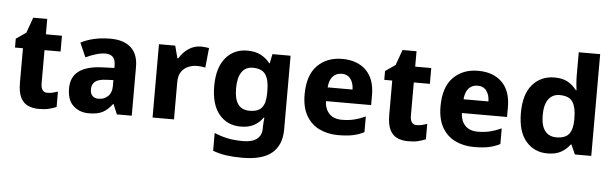

<svg xmlns="http://www.w3.org/2000/svg" viewBox="-56 -951 4459 1395"><g transform="rotate(5 2173.5 -253.5)"><path d="M292.5 -112.3Q314 -112.3 332.3 -116.9Q350.6 -121.6 369.1 -127.9V-15.6Q343.8 -4.9 314.7 2.4Q285.6 9.8 241.2 9.8Q196.3 9.8 161.6 -5.9Q127 -21.5 107.7 -60.5Q88.4 -99.6 88.4 -169.4V-419.4H30.3V-483.9L103 -534.2L143.6 -647H245.6V-534.7H362.8V-419.4H245.6V-178.7Q245.6 -112.3 292.5 -112.3Z M716.3 -543.9Q813.5 -543.9 866 -496.3Q918.5 -448.7 918.5 -355.5V0H810.1L779.8 -72.3H775.9Q743.2 -29.3 706.5 -9.8Q669.9 9.8 605.5 9.8Q537.6 9.8 492.4 -31.7Q447.3 -73.2 447.3 -158.7Q447.3 -242.7 505.4 -285.2Q563.5 -327.6 676.8 -331.5L762.7 -334.5V-350.1Q762.7 -396 743.2 -414.6Q723.6 -433.1 689.9 -433.1Q657.2 -433.1 619.6 -421.6Q582 -410.2 545.9 -393.1L500.5 -496.6Q542.5 -519 596.7 -531.5Q650.9 -543.9 716.3 -543.9ZM763.2 -246.1 714.4 -244.1Q653.8 -241.7 630.1 -221.7Q606.4 -201.7 606.4 -165.5Q606.4 -132.3 623.3 -116.9Q640.1 -101.6 667.5 -101.6Q708 -101.6 735.6 -127.9Q763.2 -154.3 763.2 -202.6Z M1376 -544.4Q1391.6 -544.4 1408.4 -542.5Q1425.3 -540.5 1435.1 -538.6L1420.4 -395Q1409.7 -397.5 1394.8 -399.4Q1379.9 -401.4 1357.9 -401.4Q1328.1 -401.4 1297.9 -389.4Q1267.6 -377.4 1247.1 -349.1Q1226.6 -320.8 1226.6 -270.5V0H1070.3V-534.7H1189L1212.4 -445.3H1219.7Q1242.7 -486.3 1284.2 -515.4Q1325.7 -544.4 1376 -544.4Z M1714.8 -544.4Q1772.9 -544.4 1813.2 -523.2Q1853.5 -502 1879.9 -467.3H1884.3L1897.9 -534.7H2030.3V3.4Q2030.3 116.7 1960.7 175.5Q1891.1 234.4 1745.6 234.4Q1679.2 234.4 1627.2 227.1Q1575.2 219.7 1529.8 202.1V72.3Q1577.6 92.8 1626.7 103Q1675.8 113.3 1740.7 113.3Q1806.2 113.3 1840.6 86.4Q1875 59.6 1875 10.7V-2.4Q1875 -14.6 1876.5 -33.7Q1877.9 -52.7 1879.9 -68.8H1874Q1850.6 -34.2 1811.3 -12.2Q1772 9.8 1713.4 9.8Q1614.7 9.8 1555.7 -61.5Q1496.6 -132.8 1496.6 -266.6Q1496.6 -399.9 1556.2 -472.2Q1615.7 -544.4 1714.8 -544.4ZM1765.1 -423.8Q1711.9 -423.8 1684.1 -383.1Q1656.2 -342.3 1656.2 -264.6Q1656.2 -185.5 1684.1 -147.9Q1711.9 -110.4 1767.6 -110.4Q1831.1 -110.4 1857.7 -143.6Q1884.3 -176.8 1884.3 -247.1V-268.6Q1884.3 -346.2 1857.7 -385Q1831.1 -423.8 1765.1 -423.8Z M2406.7 -544.4Q2517.1 -544.4 2580.8 -481.7Q2644.5 -418.9 2644.5 -300.8V-228.5H2314.9Q2317.4 -170.9 2349.4 -137.2Q2381.3 -103.5 2441.9 -103.5Q2490.7 -103.5 2530.8 -113.3Q2570.8 -123 2613.3 -142.6V-28.3Q2575.7 -8.8 2532.2 0.5Q2488.8 9.8 2424.3 9.8Q2347.2 9.8 2286.4 -19.8Q2225.6 -49.3 2190.9 -109.9Q2156.2 -170.4 2156.2 -263.7Q2156.2 -403.8 2225.6 -474.1Q2294.9 -544.4 2406.7 -544.4ZM2411.6 -436.5Q2372.6 -436.5 2347.7 -409.7Q2322.8 -382.8 2318.4 -329.1H2500Q2499.5 -375.5 2477.3 -406Q2455.1 -436.5 2411.6 -436.5Z M2985.8 -112.3Q3007.3 -112.3 3025.6 -116.9Q3043.9 -121.6 3062.5 -127.9V-15.6Q3037.1 -4.9 3008.1 2.4Q2979 9.8 2934.6 9.8Q2889.6 9.8 2855 -5.9Q2820.3 -21.5 2801 -60.5Q2781.7 -99.6 2781.7 -169.4V-419.4H2723.6V-483.9L2796.4 -534.2L2836.9 -647H2939V-534.7H3056.2V-419.4H2939V-178.7Q2939 -112.3 2985.8 -112.3Z M3397.9 -544.4Q3508.3 -544.4 3572 -481.7Q3635.7 -418.9 3635.7 -300.8V-228.5H3306.2Q3308.6 -170.9 3340.6 -137.2Q3372.6 -103.5 3433.1 -103.5Q3481.9 -103.5 3522 -113.3Q3562 -123 3604.5 -142.6V-28.3Q3566.9 -8.8 3523.4 0.5Q3480 9.8 3415.5 9.8Q3338.4 9.8 3277.6 -19.8Q3216.8 -49.3 3182.1 -109.9Q3147.5 -170.4 3147.5 -263.7Q3147.5 -403.8 3216.8 -474.1Q3286.1 -544.4 3397.9 -544.4ZM3402.8 -436.5Q3363.8 -436.5 3338.9 -409.7Q3314 -382.8 3309.6 -329.1H3491.2Q3490.7 -375.5 3468.5 -406Q3446.3 -436.5 3402.8 -436.5Z M3950.2 9.8Q3854.5 9.8 3793.9 -60.3Q3733.4 -130.4 3733.4 -266.6Q3733.4 -403.8 3794.9 -474.1Q3856.4 -544.4 3955.1 -544.4Q4016.6 -544.4 4054.4 -521.7Q4092.3 -499 4116.7 -465.8H4121.6Q4118.7 -483.9 4116.2 -516.1Q4113.8 -548.3 4113.8 -576.2V-742.2H4270V0H4150.4L4119.6 -69.3H4113.8Q4090.8 -36.6 4051.8 -13.4Q4012.7 9.8 3950.2 9.8ZM4004.4 -112.3Q4069.8 -112.3 4096.9 -146.5Q4124 -180.7 4124 -250V-265.1Q4124 -340.3 4098.4 -380.4Q4072.8 -420.4 4002.9 -420.4Q3950.7 -420.4 3921.6 -380.6Q3892.6 -340.8 3892.6 -264.2Q3892.6 -188 3921.9 -150.1Q3951.2 -112.3 4004.4 -112.3Z"/></g></svg>

Font: Lunasima
Style: Bold
Weight: 700
Designer: The DocRepair Project, Monotype Design Team
Foundry: Google
Version: Version 2.009